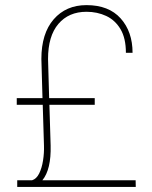

<svg xmlns="http://www.w3.org/2000/svg" viewBox="-20 -741 602 761"><path d="M355.5 -325.7H175.8L180.7 -164.1Q183.1 -69.3 147.9 -26.4H517.6L518.1 0H48.3V-26.4H106.9Q124.5 -31.7 135.3 -53.5Q146 -75.2 150.6 -105Q155.3 -134.8 154.3 -164.1L149.4 -325.7H46.4V-352.1H148.4L144 -507.3Q144 -608.4 192.9 -664.6Q241.7 -720.7 322.8 -720.7Q411.1 -720.7 458.3 -668Q505.4 -615.2 505.4 -531.7H479Q479 -589.4 457.8 -625.2Q436.5 -661.1 401.1 -677.7Q365.7 -694.3 322.8 -694.3Q252.4 -694.3 211.4 -646.2Q170.4 -598.1 170.4 -507.3L174.8 -352.1H355.5Z"/></svg>

Font: Vazirmatn FD Thin
Style: Regular
Weight: 100
Designer: Saber Rastikerdar
Foundry: Saber Rastikerdar
Version: Version 33.003